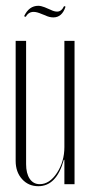

<svg xmlns="http://www.w3.org/2000/svg" viewBox="-20 -636 316 662"><path d="M69 -578 63 -580Q80 -616 112 -616Q121 -616 134 -611L155 -602Q167 -596 177 -596Q192 -596 201 -615L206 -613Q194 -576 164 -576Q150 -576 136 -583L123 -588Q107 -595 96 -595Q78 -595 69 -578ZM200 -85Q175 6 112 6Q78 6 56 -18.5Q34 -43 34 -81V-495H70V-70Q70 -38 82.5 -19.5Q95 -1 117 -1Q151 -1 176.5 -40Q202 -79 202 -129V-495H237V-1H202V-85Z"/></svg>

Font: Moniqa ExtLt Narrow Display
Style: Regular
Weight: 200
Width: 4
Designer: Rajesh Rajput
Foundry: Rajesh Rajput
Version: Version 1.000